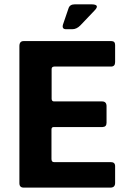

<svg xmlns="http://www.w3.org/2000/svg" viewBox="-20 -854 617 874"><path d="M68.3 -20.3V-644Q68.3 -667 87.7 -667H486.7Q504 -667 504 -649.3V-571.3Q504 -551 485.3 -551H226.7Q215 -550.3 215 -539.7V-404.3Q215.3 -392.3 226 -392.3H444.7Q464.3 -392.3 465 -372V-295Q465 -276.3 446.7 -275.7H225Q214.3 -275.7 214.3 -264.7V-130.3Q214.3 -116 226.3 -116H484.7Q504 -116 504 -97.7V-21.3Q504 -0.7 484 0H87.7Q68.3 0 68.3 -20.3ZM266.7 -742.3 292 -816.3Q297.7 -834.3 320.7 -834.3H396.7Q438.7 -833.7 408.3 -804L345.7 -738.3Q328.7 -721 309 -721H281Q260.7 -721 266.7 -742.3Z"/></svg>

Font: Vivano Light
Style: Regular
Weight: 300
Designer: Joe Prince, Josias Burgherr
Version: Version 2.064;September 19, 2022;FontCreator 14.0.0.2877 64-